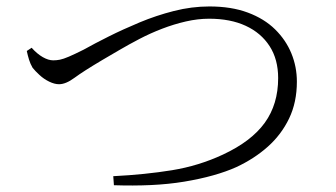

<svg xmlns="http://www.w3.org/2000/svg" viewBox="-20 -634 1040 595"><path d="M331 -88Q430 -93 513 -106.5Q596 -120 671 -155Q759 -196 800.5 -253.5Q842 -311 842 -392Q842 -450 815.5 -491Q789 -532 741.5 -554Q694 -576 628 -576Q593 -576 556 -567.5Q519 -559 482.5 -545Q446 -531 412.5 -513.5Q379 -496 350 -479Q321 -462 297 -448Q238 -413 211 -393Q184 -373 163 -373Q149 -373 132.5 -381Q116 -389 102.5 -401.5Q89 -414 81 -424Q74 -436 70 -449Q66 -462 63 -476L78 -486Q95 -467 112.5 -457Q130 -447 145 -447Q155 -447 165.5 -449Q176 -451 193.5 -458.5Q211 -466 239 -480Q273 -499 317 -521Q361 -543 412.5 -564.5Q464 -586 519 -600Q574 -614 629 -614Q697 -614 748 -595Q799 -576 832.5 -543Q866 -510 883 -468.5Q900 -427 900 -381Q900 -317 876 -267Q852 -217 810 -179.5Q768 -142 712 -116Q681 -102 640 -90.5Q599 -79 550.5 -71Q502 -63 447.5 -60.5Q393 -58 333 -60Z"/></svg>

Font: Noto Serif SC ExtraLight Light
Style: Regular
Weight: 300
Version: Version 2.002-H1;hotconv 1.1.0;makeotfexe 2.6.0